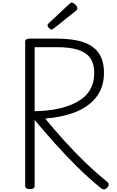

<svg xmlns="http://www.w3.org/2000/svg" viewBox="-20 -1421 891 1457"><path d="M207 14Q189 14 180 8Q171 2 171 -10V-1105Q171 -1117 180.5 -1122.5Q190 -1128 208 -1128H410Q532 -1128 611 -1101.5Q690 -1075 729.5 -1017.5Q769 -960 769 -867Q769 -809 752.5 -761.5Q736 -714 705.5 -677.5Q675 -641 633.5 -613Q592 -585 542 -566.5Q492 -548 437 -537Q382 -526 323 -521Q393 -436 468.5 -352.5Q544 -269 625.5 -190Q707 -111 794 -41Q803 -34 805 -22Q807 -10 791 5Q780 16 769 16Q758 16 745 6Q654 -68 567 -154Q480 -240 398.5 -331Q317 -422 243 -511V-10Q243 2 234.5 8Q226 14 207 14ZM243 -577Q292 -578 340.5 -583Q389 -588 433.5 -598.5Q478 -609 517.5 -625Q557 -641 590 -663Q623 -685 646.5 -715Q670 -745 682.5 -783Q695 -821 695 -867Q695 -937 665 -980Q635 -1023 572.5 -1043Q510 -1063 416 -1063H243ZM372 -1197Q362 -1197 351.5 -1208Q341 -1219 341 -1228Q341 -1231 342 -1235Q343 -1239 348 -1243L506 -1391Q511 -1396 514.5 -1398.5Q518 -1401 525 -1401Q532 -1401 542.5 -1394Q553 -1387 560 -1377Q567 -1367 567 -1358Q567 -1352 565 -1348Q563 -1344 555 -1338L389 -1206Q383 -1203 379 -1200Q375 -1197 372 -1197Z"/></svg>

Font: Playwrite CL Light
Style: Regular
Weight: 300
Designer: Veronika Burian, José Scaglione
Foundry: TypeTogether
Version: Version 1.002